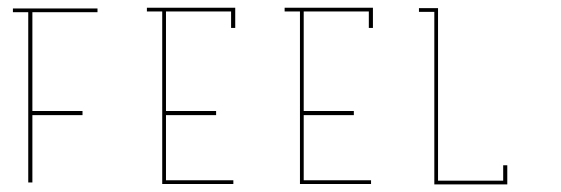

<svg xmlns="http://www.w3.org/2000/svg" viewBox="-20 -861 1464 501"><path d="M195.3 -571.3Q151.4 -571.3 64.5 -571.3Q64.5 -657.2 64.5 -829.1Q121.1 -829.1 234.4 -829.1Q234.4 -832 234.4 -838.9Q161.1 -838.9 13.7 -838.9Q13.7 -835.9 13.7 -829.1Q27.3 -829.1 53.7 -829.1Q53.7 -680.7 53.7 -384.8Q57.6 -384.8 64.5 -384.8Q64.5 -443.4 64.5 -560.5Q107.4 -560.5 195.3 -560.5Q195.3 -564.5 195.3 -571.3Z M413.1 -571.3Q457 -571.3 543.9 -571.3Q543.9 -567.4 543.9 -560.5Q500 -560.5 413.1 -560.5Q413.1 -564.5 413.1 -571.3ZM413.1 -831.1Q410.2 -831.1 403.3 -831.1Q403.3 -805.7 403.3 -776.4Q403.3 -630.9 403.3 -380.9Q407.2 -380.9 413.1 -380.9Q413.1 -380.9 413.1 -380.9Q471.7 -380.9 588.9 -380.9Q588.9 -384.8 588.9 -390.6Q530.3 -390.6 413.1 -390.6Q413.1 -538.1 413.1 -831.1ZM588.9 -840.8Q588.9 -840.8 588.9 -840.8Q513.7 -840.8 363.3 -840.8Q363.3 -837.9 363.3 -831.1Q436.5 -831.1 583 -831.1Q583 -816.4 583 -788.1Q586.9 -788.1 593.8 -788.1Q593.8 -805.7 593.8 -840.8Q591.8 -840.8 588.9 -840.8Z M772.5 -571.3Q816.4 -571.3 903.3 -571.3Q903.3 -567.4 903.3 -560.5Q859.4 -560.5 772.5 -560.5Q772.5 -564.5 772.5 -571.3ZM772.5 -831.1Q769.5 -831.1 762.7 -831.1Q762.7 -805.7 762.7 -776.4Q762.7 -630.9 762.7 -380.9Q766.6 -380.9 772.5 -380.9Q772.5 -380.9 772.5 -380.9Q831.1 -380.9 948.2 -380.9Q948.2 -384.8 948.2 -390.6Q889.6 -390.6 772.5 -390.6Q772.5 -538.1 772.5 -831.1ZM948.2 -840.8Q948.2 -840.8 948.2 -840.8Q873 -840.8 722.7 -840.8Q722.7 -837.9 722.7 -831.1Q795.9 -831.1 942.4 -831.1Q942.4 -816.4 942.4 -788.1Q946.3 -788.1 953.1 -788.1Q953.1 -805.7 953.1 -840.8Q951.2 -840.8 948.2 -840.8Z M1293 -389.6Q1236.3 -389.6 1123 -389.6Q1123 -539.1 1123 -835.9Q1123 -835.9 1123 -835.9Q1123 -836.9 1123 -839.8Q1106.4 -839.8 1073.2 -839.8Q1073.2 -837.9 1073.2 -835Q1073.2 -833 1073.2 -830.1Q1086.9 -830.1 1113.3 -830.1Q1113.3 -681.6 1113.3 -385.7Q1113.3 -383.8 1113.3 -379.9Q1175.8 -379.9 1299.8 -379.9Q1299.8 -379.9 1299.8 -379.9Q1300.8 -379.9 1303.7 -379.9Q1303.7 -396.5 1303.7 -429.7Q1299.8 -429.7 1293 -429.7Q1293 -417 1293 -389.6Z"/></svg>

Font: Reach
Style: Line
Weight: 400
Designer: Billy Harris
Version: Reach Line